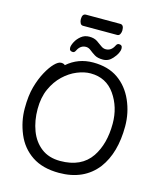

<svg xmlns="http://www.w3.org/2000/svg" viewBox="-145 -1107 1035 1235"><g transform="rotate(15 372.5 -490.0)"><path d="M354 -52Q495 -52 560 -148Q619 -236 619 -371Q619 -481 561 -564Q503 -647 399 -647Q357 -647 309.5 -627.5Q262 -608 221 -569Q180 -530 154 -472.5Q128 -415 128 -338Q128 -260 152.5 -195Q177 -130 227.5 -91Q278 -52 354 -52ZM366 24Q257 24 186 -23.5Q115 -71 81 -152.5Q47 -234 47 -320Q47 -405 63.5 -464Q80 -523 104.5 -568Q129 -613 154 -638.5Q179 -664 198 -664Q216 -664 224 -655Q297 -719 397 -719Q497 -719 563.5 -672.5Q630 -626 665.5 -545.5Q701 -465 701 -375Q701 -198 621 -91Q532 24 366 24ZM252 -750Q228 -750 228 -773Q228 -788 240 -811.5Q252 -835 275 -854Q298 -873 330 -873Q362 -873 382.5 -859.5Q403 -846 418.5 -834Q434 -822 451 -822Q488 -822 507 -861Q514 -876 526 -876Q549 -876 549 -853Q549 -822 514 -783Q488 -753 451 -753Q415 -753 394.5 -766Q374 -779 358.5 -791.5Q343 -804 326 -804Q289 -804 270 -765Q263 -750 252 -750ZM499 -930H271Q259 -930 253 -942Q247 -954 247 -968Q247 -1004 272 -1004H500Q524 -1004 524 -967Q524 -954 518 -942Q512 -930 499 -930Z"/></g></svg>

Font: ToneOZ-Pinyin-WenKai-Medium
Style: Medium
Weight: 700
Designer: Fontworks Inc.
Foundry: ToneOZ
Version: Version 0.240331